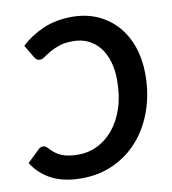

<svg xmlns="http://www.w3.org/2000/svg" viewBox="-91 -802 792 882"><g transform="rotate(-10 304.5 -361.0)"><path d="M68.5 -167.5Q74 -167.5 79.2 -164.8Q84.5 -162 88.5 -158Q102 -143 115.5 -132.2Q129 -121.5 145.2 -114.8Q161.5 -108 180.8 -105Q200 -102 225 -102Q271 -102 313 -122.5Q355 -143 387.2 -182Q419.5 -221 438.5 -277.8Q457.5 -334.5 457.5 -407.5Q457.5 -457 445.5 -496.2Q433.5 -535.5 411.5 -562.8Q389.5 -590 358.5 -604.8Q327.5 -619.5 289 -619.5Q250 -619.5 223.8 -610.5Q197.5 -601.5 179.2 -590.8Q161 -580 148.5 -571Q136 -562 125.5 -562Q115 -562 109.8 -566.5Q104.5 -571 101 -576.5L65 -637Q109 -679 169 -704.8Q229 -730.5 302 -730.5Q368.5 -730.5 421.8 -706.8Q475 -683 512.5 -640.8Q550 -598.5 570 -540.2Q590 -482 590 -412.5Q590 -322 563 -245Q536 -168 487.2 -111.8Q438.5 -55.5 370.2 -23.8Q302 8 220 8Q137 8 80.8 -21Q24.5 -50 -9 -103.5L49 -159.5Q58.5 -167.5 68.5 -167.5Z"/></g></svg>

Font: Lato 2
Style: Bold Italic
Weight: 700
Italic angle: -7°
Designer: Lukasz Dziedzic with Adam Twardoch and Botio Nikoltchev
Foundry: tyPoland Lukasz Dziedzic
Version: Version 2.015; 2015-08-06; http://www.latofonts.com/